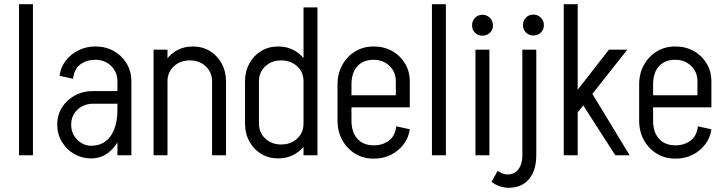

<svg xmlns="http://www.w3.org/2000/svg" viewBox="-20 -735 3423 909"><path d="M70 0V-715H136V0Z M536 0V-350H602V0ZM411 15V-45Q451 -45 478.5 -65Q506 -85 521 -123.5Q536 -162 536 -215H574Q574 -147 553 -95Q532 -43 495.5 -14Q459 15 411 15ZM411 15Q368 15 331.5 -6Q295 -27 273 -63.5Q251 -100 251 -145H317Q317 -102 346 -73.5Q375 -45 411 -45ZM251 -145Q251 -191 273.5 -226.5Q296 -262 334.5 -283Q373 -304 421 -304V-244Q377 -244 347 -216Q317 -188 317 -145ZM421 -244V-304H589V-244ZM536 -215V-351H574V-215ZM602 -350H536Q536 -394 506 -423Q476 -452 431 -452V-515Q480 -515 518.5 -493.5Q557 -472 579.5 -434.5Q602 -397 602 -350ZM326 -362 262 -376Q267 -416 290.5 -447Q314 -478 351 -496.5Q388 -515 431 -515V-452Q391 -452 361 -430.5Q331 -409 326 -362Z M707 0V-500H773V0ZM984 0V-350H1050V0ZM984 -350Q984 -393 954 -421Q924 -449 879 -449L893 -515Q938 -515 973.5 -493.5Q1009 -472 1029.5 -434.5Q1050 -397 1050 -350ZM735 -350Q735 -397 756 -434.5Q777 -472 812.5 -493.5Q848 -515 893 -515L879 -449Q833 -449 803 -421Q773 -393 773 -350Z M1483 -499H1417V-700H1483ZM1417 0V-500H1483V0ZM1140 -150V-350H1206V-150ZM1206 -350H1140Q1140 -397 1160.5 -434.5Q1181 -472 1216.5 -493.5Q1252 -515 1297 -515L1311 -449Q1266 -449 1236 -421Q1206 -393 1206 -350ZM1455 -350H1417Q1417 -393 1387 -421Q1357 -449 1311 -449L1297 -515Q1342 -515 1378 -493.5Q1414 -472 1434.5 -434.5Q1455 -397 1455 -350ZM1206 -150Q1206 -107 1236 -79Q1266 -51 1311 -51L1297 15Q1252 15 1216.5 -6.5Q1181 -28 1160.5 -65.5Q1140 -103 1140 -150ZM1455 -150Q1455 -103 1434.5 -65.5Q1414 -28 1378 -6.5Q1342 15 1297 15L1311 -51Q1357 -51 1387 -79Q1417 -107 1417 -150Z M1584 -227V-284H1920V-227ZM1748 16V-47H1752V16ZM1578 -164V-335H1644V-164ZM1854 -284V-350H1920V-284ZM1920 -350H1854Q1854 -394 1824 -423Q1794 -452 1749 -452V-515Q1798 -515 1836.5 -493.5Q1875 -472 1897.5 -434.5Q1920 -397 1920 -350ZM1856 -137 1920 -123Q1915 -84 1891.5 -52.5Q1868 -21 1831.5 -2.5Q1795 16 1751 16V-47Q1791 -47 1821 -69Q1851 -91 1856 -137ZM1578 -335Q1578 -387 1600.5 -427.5Q1623 -468 1661.5 -491.5Q1700 -515 1749 -515V-452Q1700 -452 1672 -421.5Q1644 -391 1644 -335ZM1578 -164H1644Q1644 -109 1672 -78Q1700 -47 1749 -47V16Q1700 16 1661.5 -7.5Q1623 -31 1600.5 -71.5Q1578 -112 1578 -164Z M2025 0V-715H2091V0Z M2231 0V-500H2297V0ZM2264 -566Q2243 -566 2229 -580Q2215 -594 2215 -615Q2215 -636 2229 -650.5Q2243 -665 2264 -665Q2285 -665 2299.5 -650.5Q2314 -636 2314 -615Q2314 -594 2299.5 -580Q2285 -566 2264 -566Z M2519 -1Q2519 72 2484.5 113Q2450 154 2388 154L2383 91Q2405 91 2420.5 80Q2436 69 2444.5 48.5Q2453 28 2453 -1ZM2336 74Q2347 81 2358.5 86Q2370 91 2383 91L2388 154Q2366 154 2345 146.5Q2324 139 2307 126ZM2453 0V-500H2519V0ZM2505 -567Q2484 -567 2470 -581Q2456 -595 2456 -616Q2456 -637 2470 -651.5Q2484 -666 2505 -666Q2526 -666 2540.5 -651.5Q2555 -637 2555 -616Q2555 -595 2540.5 -581Q2526 -567 2505 -567Z M2893 0 2715 -277 2775 -306 2961 0ZM2705 -190 2658 -237 2863 -500H2950ZM2649 0V-715H2715V0Z M3012 -227V-284H3348V-227ZM3176 16V-47H3180V16ZM3006 -164V-335H3072V-164ZM3282 -284V-350H3348V-284ZM3348 -350H3282Q3282 -394 3252 -423Q3222 -452 3177 -452V-515Q3226 -515 3264.5 -493.5Q3303 -472 3325.5 -434.5Q3348 -397 3348 -350ZM3284 -137 3348 -123Q3343 -84 3319.5 -52.5Q3296 -21 3259.5 -2.5Q3223 16 3179 16V-47Q3219 -47 3249 -69Q3279 -91 3284 -137ZM3006 -335Q3006 -387 3028.5 -427.5Q3051 -468 3089.5 -491.5Q3128 -515 3177 -515V-452Q3128 -452 3100 -421.5Q3072 -391 3072 -335ZM3006 -164H3072Q3072 -109 3100 -78Q3128 -47 3177 -47V16Q3128 16 3089.5 -7.5Q3051 -31 3028.5 -71.5Q3006 -112 3006 -164Z"/></svg>

Font: Akshar Light Light
Style: Regular
Weight: 300
Version: Version 1.100